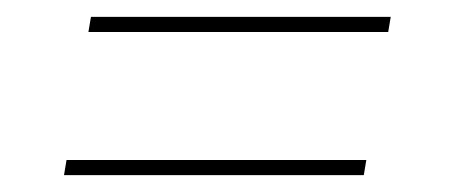

<svg xmlns="http://www.w3.org/2000/svg" viewBox="-20 -454 540 228"><path d="M85 -416 88 -434H444L441 -416ZM56 -246 59 -264H415L412 -246Z"/></svg>

Font: Iosevka SS04 Thin Oblique
Style: Regular
Weight: 100
Italic angle: -9°
Monospace: yes
Designer: Belleve Invis
Foundry: Belleve Invis
Version: Version 19.0.0; ttfautohint (v1.8.4)